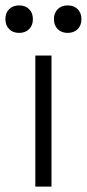

<svg xmlns="http://www.w3.org/2000/svg" viewBox="-43 -692 322 712"><path d="M88 0V-486H148V0ZM208 -570Q185 -570 171 -584Q157 -598 157 -621Q157 -644 171 -658Q185 -672 208 -672Q231 -672 245 -658Q259 -644 259 -621Q259 -598 245 -584Q231 -570 208 -570ZM28 -570Q5 -570 -9 -584Q-23 -598 -23 -621Q-23 -644 -9 -658Q5 -672 28 -672Q51 -672 65 -658Q79 -644 79 -621Q79 -598 65 -584Q51 -570 28 -570Z"/></svg>

Font: Space Grotesk Light
Style: Regular
Weight: 300
Designer: Florian Karsten
Foundry: Florian Karsten
Version: Version 2.000